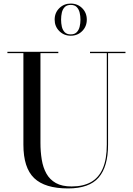

<svg xmlns="http://www.w3.org/2000/svg" viewBox="-20 -1040 746 1075"><path d="M682.5 -750V-742.5H585V-230Q585 -106.5 532.2 -45.8Q479.5 15 361 15Q231.5 15 171.2 -42.8Q111 -100.5 111 -230V-742.5H21.5V-750H306.5V-742.5H206.5V-240Q206.5 -190.5 213.8 -146.2Q221 -102 239.8 -68.2Q258.5 -34.5 292.8 -15.2Q327 4 381 4Q446.5 4 490.2 -21Q534 -46 556 -98Q578 -150 578 -230V-742.5H484V-750ZM376 -840Q338 -840 312 -866Q286 -892 286 -930Q286 -968.5 312 -994.2Q338 -1020 376 -1020Q414.5 -1020 440.2 -994.2Q466 -968.5 466 -930Q466 -892 440.2 -866Q414.5 -840 376 -840ZM376 -847.5Q398 -847.5 409.8 -859.8Q421.5 -872 426 -890.8Q430.5 -909.5 430.5 -930Q430.5 -950.5 426 -969.2Q421.5 -988 409.8 -1000.2Q398 -1012.5 376 -1012.5Q354 -1012.5 342.2 -1000.2Q330.5 -988 326.2 -969.2Q322 -950.5 322 -930Q322 -909.5 326.2 -890.8Q330.5 -872 342.2 -859.8Q354 -847.5 376 -847.5Z"/></svg>

Font: Bodoni Moda 28pt
Style: Regular
Weight: 400
Designer: Owen Earl
Foundry: indestructible type
Version: Version 2.005